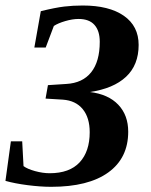

<svg xmlns="http://www.w3.org/2000/svg" viewBox="-30 -682 559 711"><path d="M159.7 9.8Q120.1 9.8 72.5 3.7Q24.9 -2.4 -9.8 -12.2L10.3 -158.7H52.2L57.1 -66.9Q71.3 -56.2 100.1 -48.3Q128.9 -40.5 153.8 -40.5Q227.5 -40.5 264.9 -80.8Q302.2 -121.1 302.2 -192.4Q302.2 -246.1 276.4 -277.8Q250.5 -309.6 202.6 -313L138.7 -316.9L147.5 -366.7L215.3 -371.1Q275.9 -374.5 307.6 -414.3Q339.4 -454.1 339.4 -527.3Q339.4 -567.9 319.8 -589.8Q300.3 -611.8 260.7 -611.8Q238.8 -611.8 211.9 -604Q185.1 -596.2 169.4 -585.9L139.2 -505.9H97.2L121.1 -640.6Q174.8 -653.8 207.5 -657.7Q240.2 -661.6 276.4 -661.6Q374 -661.6 428.7 -623.5Q483.4 -585.4 483.4 -515.6Q483.4 -441.4 436.8 -397.7Q390.1 -354 302.7 -341.3Q371.1 -333 408 -294.2Q444.8 -255.4 444.8 -194.3Q444.8 -96.7 371.1 -43.5Q297.4 9.8 159.7 9.8Z"/></svg>

Font: Tinos
Style: Bold Italic
Weight: 700
Italic angle: -16.333°
Designer: Steve Matteson
Foundry: Monotype Imaging Inc.
Version: Version 1.23